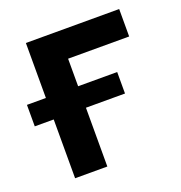

<svg xmlns="http://www.w3.org/2000/svg" viewBox="-117 -610 657 697"><g transform="rotate(-20 211.5 -261.0)"><path d="M417.5 -522.5V-416.5H181.6V0H57.1V-522.5ZM-16.1 -227.1V-310.1H332.5V-227.1Z"/></g></svg>

Font: Inter 28pt SemiBold
Style: Regular
Weight: 600
Designer: Rasmus Andersson
Foundry: rsms
Version: Version 4.001;git-66647c0bb